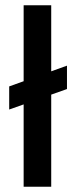

<svg xmlns="http://www.w3.org/2000/svg" viewBox="-20 -711 289 731"><path d="M15 -382 235 -461V-372L15 -294ZM70 0V-691H175V0Z"/></svg>

Font: Bricolage Grotesque 48pt Condensed Medium
Style: Regular
Weight: 500
Width: 3
Designer: Mathieu Triay
Foundry: Atelier Triay
Version: Version 1.001;gftools[0.9.33.dev8+g029e19f]